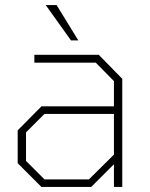

<svg xmlns="http://www.w3.org/2000/svg" viewBox="-20 -740 592 760"><path d="M261 -580 161 -720H204L290 -580ZM144 0 50 -94V-224L144 -319H431V-419L359 -492H116V-523H371L464 -428V0H431V-90L341 0ZM156 -30H332L431 -128V-289H156L83 -216V-103Z"/></svg>

Font: Tomorrow ExtraLight
Style: Regular
Weight: 275
Designer: Tony de Marco, Monica Rizzolli
Foundry: Just in Type
Version: Version 2.002